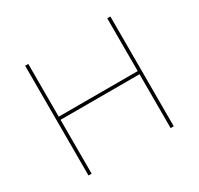

<svg xmlns="http://www.w3.org/2000/svg" viewBox="-149 -879 1096 1059"><g transform="rotate(-30 399.5 -349.5)"><path d="M128 -699H148V-363H651V-699H671V0H651V-343H148V0H128Z"/></g></svg>

Font: Gontserrat Thin
Style: Regular
Weight: 250
Designer: Julieta Ulanovsky
Foundry: Julieta Ulanovsky
Version: Version 6.001